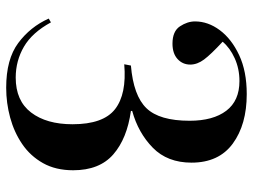

<svg xmlns="http://www.w3.org/2000/svg" viewBox="-116 -668 798 605"><g transform="rotate(90 282.5 -365.0)"><path d="M256 14Q166 14 115 -24Q64 -62 38 -120L50 -127Q82 -68 126.5 -42Q171 -16 224 -16Q297 -16 334 -64.5Q371 -113 371 -195Q371 -292 323.5 -329Q276 -366 182 -358L186 -379Q281 -387 320.5 -428Q360 -469 360 -564Q360 -638 328.5 -679.5Q297 -721 235 -721Q196 -721 163 -706Q130 -691 111 -668Q151 -631 167 -609.5Q183 -588 183 -566Q183 -542 165.5 -526Q148 -510 117 -510Q78 -510 62.5 -533.5Q47 -557 47 -581Q47 -622 74.5 -659Q102 -696 153 -720Q204 -744 276 -744Q372 -744 432 -700Q492 -656 492 -570Q492 -494 445 -448Q398 -402 329 -383V-379Q416 -367 466 -323.5Q516 -280 516 -197Q516 -142 493.5 -102Q471 -62 433.5 -36.5Q396 -11 350 1.5Q304 14 256 14Z"/></g></svg>

Font: Literata 72pt SemiBold
Style: Regular
Weight: 600
Designer: Latin by Veronika Burian and Jose Scaglione. Greek by Irene Vlachou. Cyrillic by Vera Evstafieva.
Foundry: TypeTogether
Version: Version 3.002